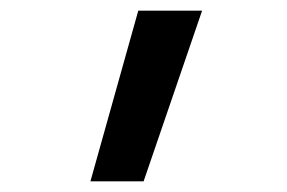

<svg xmlns="http://www.w3.org/2000/svg" viewBox="-20 -173 540 361"><path d="M150 168 240 -153H360L250 168Z"/></svg>

Font: Iosevka Slab Semibold
Style: Regular
Weight: 600
Monospace: yes
Designer: Belleve Invis
Foundry: Belleve Invis
Version: Version 11.1.1; ttfautohint (v1.8.3)